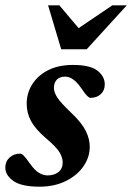

<svg xmlns="http://www.w3.org/2000/svg" viewBox="-26 -690 498 723"><path d="M50 -111.5Q55.5 -111.5 63 -104.2Q70.5 -97 87.5 -73Q105 -48.5 121 -39Q137 -29.5 153 -29.5Q178 -29.5 194 -42Q210 -54.5 210 -78Q210 -97 197.8 -117Q185.5 -137 146.5 -170Q107.5 -203.5 91 -233.8Q74.5 -264 74.5 -299.5Q74.5 -339.5 95.5 -372.8Q116.5 -406 155.5 -425.8Q194.5 -445.5 248.5 -445.5Q313 -445.5 340.8 -424Q368.5 -402.5 368.5 -372Q368.5 -349 353.2 -335.2Q338 -321.5 314.5 -321.5Q310 -321.5 302.5 -328.5Q295 -335.5 281 -356.5Q250.5 -401.5 219.5 -401.5Q199 -401.5 188 -390Q177 -378.5 177 -359Q177 -342.5 190 -322.5Q203 -302.5 242.5 -265Q282 -227.5 297 -197Q312 -166.5 312 -137.5Q312 -97.5 287.8 -63Q263.5 -28.5 220.8 -7.8Q178 13 123.5 13Q55 13 24.5 -8.5Q-6 -30 -6 -59Q-6 -82 10 -96.8Q26 -111.5 50 -111.5ZM451.5 -670 300.5 -504.5H204.5L155 -670H197.5L270 -584L397 -670Z"/></svg>

Font: Newsreader 16pt
Style: Bold Italic
Weight: 700
Italic angle: -17°
Designer: Hugues Gentile
Foundry: Production Type
Version: Version 1.003; ttfautohint (v1.8.3)